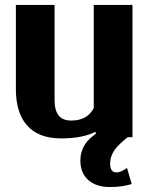

<svg xmlns="http://www.w3.org/2000/svg" viewBox="-20 -548 599 774"><path d="M44 -189C44 -67 100 10 226 10C287 10 333 0 365 -17L366 -8C330 16 304 49 304 100C304 169 353 206 422 206C462 206 486 201 511 194L492 129C479 137 467 147 449 147C434 147 424 137 424 112C424 91 431 71 443 55C455 39 471 24 495 5H514V-528H358V-112C341 -81 314 -62 267 -62C221 -62 200 -90 200 -145V-528H44Z"/></svg>

Font: Aerodynamic
Style: Bd
Weight: 500
Designer: Google
Version: Version 2.000980; 2014